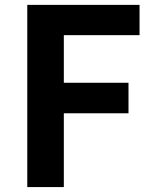

<svg xmlns="http://www.w3.org/2000/svg" viewBox="-20 -760 625 780"><path d="M90.8 0V-740.2H546.9V-617.2H239.3V-423.8H502V-299.8H239.3V0Z"/></svg>

Font: Bpmf Zihi Sans Bold
Style: Bold
Weight: 700
Foundry: But Ko
Version: Version 1.320